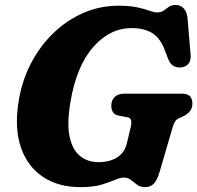

<svg xmlns="http://www.w3.org/2000/svg" viewBox="-20 -737 794 772"><path d="M455.5 -714Q503.5 -714 533.2 -707.2Q563 -700.5 581 -693.8Q599 -687 611.5 -687Q628 -687 638.2 -694.5Q648.5 -702 659 -709.5Q669.5 -717 686 -717Q706.5 -717 719.5 -702.5Q732.5 -688 734.5 -659L746.5 -515Q748 -491 736.5 -479.2Q725 -467.5 709 -466Q670.5 -462 656 -500.5L640.5 -540.5Q622.5 -586 590.5 -605Q558.5 -624 509.5 -624Q421.5 -624 354.5 -547.5Q287.5 -471 263.5 -328Q248.5 -241.5 259.8 -188Q271 -134.5 301.8 -109.8Q332.5 -85 376.5 -85Q420.5 -85 450.8 -104Q481 -123 490 -160.5L505.5 -225.5Q509.5 -242 507.2 -252.8Q505 -263.5 492 -265.5L454 -273Q439.5 -276 433.5 -286.8Q427.5 -297.5 427.5 -311.5Q427.5 -334 441.2 -347.2Q455 -360.5 481 -360.5H708.5Q736 -360.5 745 -348.8Q754 -337 753.5 -318.5Q753.5 -301 743 -289Q732.5 -277 719 -270.5L702.5 -263Q690.5 -258 684.8 -249.8Q679 -241.5 674.5 -226.5L622.5 -48.5Q612.5 -13.5 599 1Q585.5 15.5 563 15.5Q544 15.5 531.2 5.8Q518.5 -4 506.5 -13.5Q494.5 -23 477.5 -23Q463 -23 441.5 -13.5Q420 -4 387 5.8Q354 15.5 304 15.5Q214.5 15.5 152.8 -25.8Q91 -67 64.5 -143Q38 -219 54 -324Q66.5 -408 103 -479.2Q139.5 -550.5 194 -603.2Q248.5 -656 315.2 -685Q382 -714 455.5 -714Z"/></svg>

Font: Fraunces 9pt S100
Style: Bold Italic
Weight: 700
Italic angle: -16°
Version: Version 1.000; ttfautohint (v1.8.3)